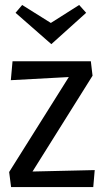

<svg xmlns="http://www.w3.org/2000/svg" viewBox="-20 -758 418 778"><path d="M329.1 -706.1 188 -579.1 43 -706.1 69.8 -737.8 186 -665 300.8 -737.8ZM355 -451.2 111.8 -63 363.8 -68.8 357.9 0H24.9L17.1 -61L258.8 -445.8L23.9 -433.1L30.8 -509.8H348.1Z"/></svg>

Font: Sansita Light
Style: Regular
Weight: 300
Designer: Pablo Cosgaya
Foundry: Omnibus-Type
Version: Version 1.006;hotconv 1.0.109;makeotfexe 2.5.65596